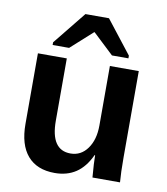

<svg xmlns="http://www.w3.org/2000/svg" viewBox="-84 -817 780 898"><g transform="rotate(10 305.5 -368.5)"><path d="M62 -527.8H199.2V-231.9Q199.2 -92.8 293 -92.8Q342.8 -92.8 373.3 -135.3Q403.8 -177.7 403.8 -245.1V-527.8H541V-118.2Q541 -45.4 544.9 0H414.1Q408.2 -70.3 408.2 -105H405.8Q378.4 -45.9 336.4 -18.1Q294.4 9.8 235.8 9.8Q151.4 9.8 106.7 -42Q62 -93.8 62 -192.9ZM360.8 -747.1 482.9 -590.8V-578.1H404.8L306.2 -670.9H304.2L201.2 -578.1H123V-590.8L249 -747.1Z"/></g></svg>

Font: Libra Sans Modern
Style: Bold
Weight: 700
Foundry: Stefan Peev, Context Ltd
Version: Version 1.000